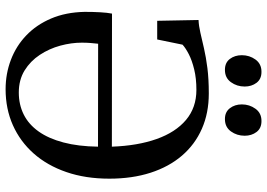

<svg xmlns="http://www.w3.org/2000/svg" viewBox="-160 -828 1000 720"><g transform="rotate(90 340.0 -468.0)"><path d="M314.5 11Q256.5 11 204.5 -8.8Q152.5 -28.5 112.8 -66.5Q73 -104.5 49.5 -159.5Q26 -214.5 24.5 -285.5Q24.5 -316.5 26 -343.5Q27.5 -370.5 31 -388L530 -387.5Q526.5 -484.5 501.2 -555.5Q476 -626.5 429.8 -665.5Q383.5 -704.5 317 -704.5Q274 -704.5 240.2 -696.2Q206.5 -688 183.2 -676Q160 -664 147.5 -652.5L128 -557.5H58L55 -712.5Q77 -713.5 103 -719.5Q129 -725.5 161.5 -733Q194 -740.5 235.5 -745.8Q277 -751 330.5 -751Q404 -751 463 -725Q522 -699 563.8 -650.2Q605.5 -601.5 627.8 -532.5Q650 -463.5 650 -378Q650 -288.5 625.2 -216.8Q600.5 -145 555.5 -94.2Q510.5 -43.5 449.2 -16.2Q388 11 314.5 11ZM327 -38.5Q372.5 -38.5 409.5 -57Q446.5 -75.5 473 -112.8Q499.5 -150 514.2 -205.8Q529 -261.5 530 -335.5L144 -336Q142.5 -322.5 141.2 -307.2Q140 -292 140 -274.5Q140 -235.5 151.2 -194Q162.5 -152.5 185.8 -117.2Q209 -82 244.2 -60.2Q279.5 -38.5 327 -38.5ZM241.5 -811.5Q215 -811.5 201 -830Q187 -848.5 187 -875Q187 -903.5 203.2 -926Q219.5 -948.5 249 -948.5H250Q276.5 -948.5 290.5 -930Q304.5 -911.5 304.5 -885.5Q304.5 -856.5 288.2 -834Q272 -811.5 242.5 -811.5ZM426 -811.5Q400 -811.5 385.8 -830Q371.5 -848.5 371.5 -875Q371.5 -903.5 387.8 -926Q404 -948.5 433.5 -948.5H434.5Q461 -948.5 475 -930Q489 -911.5 489 -885.5Q489 -856.5 472.8 -834Q456.5 -811.5 427 -811.5Z"/></g></svg>

Font: Merriweather 48pt
Style: Regular
Weight: 400
Version: Version 2.100